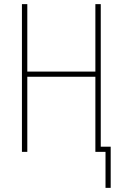

<svg xmlns="http://www.w3.org/2000/svg" viewBox="-20 -734 586 928"><path d="M490 174H515V-25H467V-714H441V-388H112V-714H86V0H112V-363H441V0H490Z"/></svg>

Font: Noto Sans Condensed Thin
Style: Regular
Weight: 100
Width: 3
Designer: Monotype Design Team
Foundry: Monotype Imaging Inc.
Version: Version 2.013